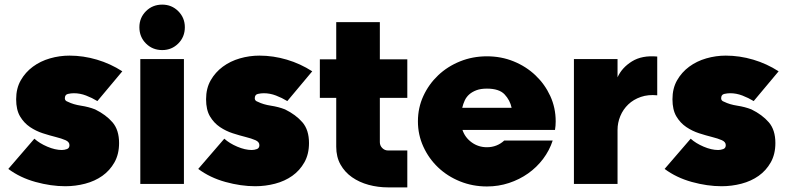

<svg xmlns="http://www.w3.org/2000/svg" viewBox="-20 -797 3416 832"><path d="M496 -177Q496 -129 476 -93.5Q456 -58 423.5 -35Q391 -12 349 -1Q307 10 263 10Q201 10 134 -8.5Q67 -27 16 -65L129 -196Q151 -176 185 -161.5Q219 -147 248 -147Q259 -147 270 -151Q281 -155 281 -168Q281 -182 264 -189.5Q247 -197 221 -203.5Q195 -210 165.5 -219.5Q136 -229 110 -246.5Q84 -264 67 -292.5Q50 -321 50 -367Q50 -414 70 -449Q90 -484 122.5 -508Q155 -532 196.5 -544Q238 -556 281 -556Q341 -556 400 -538.5Q459 -521 510 -488L402 -359Q379 -373 353 -383Q327 -393 300 -393Q288 -393 274.5 -390Q261 -387 261 -371Q261 -360 274 -356Q298 -344 331 -339Q364 -334 392 -323Q439 -300 467.5 -267Q496 -234 496 -177Z M683 -580Q641 -580 612.5 -608.5Q584 -637 584 -679Q584 -720 612.5 -748.5Q641 -777 683 -777Q724 -777 752.5 -748.5Q781 -720 781 -679Q781 -637 752.5 -608.5Q724 -580 683 -580ZM588 -541H777V0H588Z M1319 -177Q1319 -129 1299 -93.5Q1279 -58 1246.5 -35Q1214 -12 1172 -1Q1130 10 1086 10Q1024 10 957 -8.5Q890 -27 839 -65L952 -196Q974 -176 1008 -161.5Q1042 -147 1071 -147Q1082 -147 1093 -151Q1104 -155 1104 -168Q1104 -182 1087 -189.5Q1070 -197 1044 -203.5Q1018 -210 988.5 -219.5Q959 -229 933 -246.5Q907 -264 890 -292.5Q873 -321 873 -367Q873 -414 893 -449Q913 -484 945.5 -508Q978 -532 1019.5 -544Q1061 -556 1104 -556Q1164 -556 1223 -538.5Q1282 -521 1333 -488L1225 -359Q1202 -373 1176 -383Q1150 -393 1123 -393Q1111 -393 1097.5 -390Q1084 -387 1084 -371Q1084 -360 1097 -356Q1121 -344 1154 -339Q1187 -334 1215 -323Q1262 -300 1290.5 -267Q1319 -234 1319 -177Z M1626 -701V-540H1745V-373H1626V-181Q1626 -166 1636.5 -155.5Q1647 -145 1661 -145H1745V15H1662Q1618 15 1577.5 4Q1537 -7 1505.5 -29Q1474 -51 1455.5 -84Q1437 -117 1437 -161V-373H1366V-540H1437V-701Z M2090 -159Q2112 -159 2131 -166.5Q2150 -174 2165 -188H2375Q2361 -145 2333.5 -108.5Q2306 -72 2268.5 -45.5Q2231 -19 2185.5 -4Q2140 11 2090 11Q2028 11 1973.5 -11Q1919 -33 1878.5 -71.5Q1838 -110 1814.5 -161.5Q1791 -213 1791 -271Q1791 -330 1814.5 -381Q1838 -432 1878.5 -470.5Q1919 -509 1973.5 -531Q2028 -553 2090 -553Q2152 -553 2206 -531Q2260 -509 2300.5 -470.5Q2341 -432 2364.5 -381Q2388 -330 2388 -271Q2388 -252 2385 -234H1984Q1995 -201 2024 -180Q2053 -159 2090 -159ZM2090 -413Q2063 -413 2044.5 -406Q2026 -399 2013.5 -388Q2001 -377 1994 -362Q1987 -347 1983 -330H2197Q2190 -363 2166.5 -388Q2143 -413 2090 -413Z M2656 0H2467V-541H2656V-462Q2675 -504 2718.5 -531Q2762 -558 2828 -552V-384Q2789 -388 2757 -377Q2725 -366 2702.5 -344.5Q2680 -323 2668 -294Q2656 -265 2656 -234Z M3340 -177Q3340 -129 3320 -93.5Q3300 -58 3267.5 -35Q3235 -12 3193 -1Q3151 10 3107 10Q3045 10 2978 -8.5Q2911 -27 2860 -65L2973 -196Q2995 -176 3029 -161.5Q3063 -147 3092 -147Q3103 -147 3114 -151Q3125 -155 3125 -168Q3125 -182 3108 -189.5Q3091 -197 3065 -203.5Q3039 -210 3009.5 -219.5Q2980 -229 2954 -246.5Q2928 -264 2911 -292.5Q2894 -321 2894 -367Q2894 -414 2914 -449Q2934 -484 2966.5 -508Q2999 -532 3040.5 -544Q3082 -556 3125 -556Q3185 -556 3244 -538.5Q3303 -521 3354 -488L3246 -359Q3223 -373 3197 -383Q3171 -393 3144 -393Q3132 -393 3118.5 -390Q3105 -387 3105 -371Q3105 -360 3118 -356Q3142 -344 3175 -339Q3208 -334 3236 -323Q3283 -300 3311.5 -267Q3340 -234 3340 -177Z"/></svg>

Font: Afrihost Sans Black
Style: Regular
Weight: 900
Foundry: https://www.afrihost.com
Version: Version 1.000